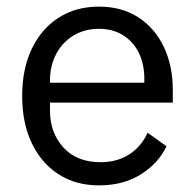

<svg xmlns="http://www.w3.org/2000/svg" viewBox="-20 -548 589 580"><path d="M279 12Q209 12 157 -21.5Q105 -55 76 -115.5Q47 -176 47 -258Q47 -340 76 -400.5Q105 -461 157 -494.5Q209 -528 279 -528Q348 -528 398 -495.5Q448 -463 475 -406Q502 -349 502 -276V-238H131V-214Q131 -147 171.5 -102.5Q212 -58 284 -58Q333 -58 369.5 -81Q406 -104 426 -147L483 -106Q458 -54 405 -21Q352 12 279 12ZM279 -461Q236 -461 202.5 -441Q169 -421 150 -385.5Q131 -350 131 -305V-298H416V-309Q416 -355 399 -389Q382 -423 351 -442Q320 -461 279 -461Z"/></svg>

Font: IBM Plex Sans
Style: Regular
Weight: 400
Designer: Mike Abbink, Paul van der Laan, Pieter van Rosmalen
Foundry: Bold Monday
Version: Version 3.201